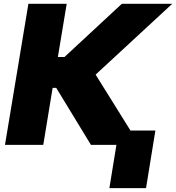

<svg xmlns="http://www.w3.org/2000/svg" viewBox="-20 -747 908 990"><path d="M448.9 0 269.9 -294H251.4L203.1 0H5.7L126.4 -727.3H323.9L278.4 -453.1H312.5L608 -727.3H867.9L473 -362.2L698.9 0ZM781.2 -73.9 733 223H544L592.3 -73.9Z"/></svg>

Font: Inter UI Black
Style: Italic
Weight: 900
Italic angle: -9.39999°
Designer: Rasmus Andersson
Foundry: rsms
Version: 3.2;8d6f07862